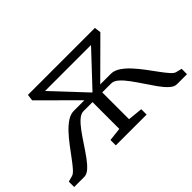

<svg xmlns="http://www.w3.org/2000/svg" viewBox="-93 -822 1089 1089"><g transform="rotate(-45 451.5 -277.5)"><path d="M-1 0V-43L35 -53Q48 -57 65.5 -77Q83 -97 104.2 -125.8Q125.5 -154.5 149.2 -186Q173 -217.5 198.5 -245Q224 -272.5 250.5 -289.8Q277 -307 303 -307H388L178 -516L183 -555H720L725 -516L515 -307H600Q626.5 -307 653.2 -289.5Q680 -272 705.8 -244Q731.5 -216 755.5 -184Q779.5 -152 800.5 -123Q821.5 -94 838.8 -74.5Q856 -55 868 -52L904 -43V0H823Q803 0 781.5 -19.2Q760 -38.5 738.2 -69Q716.5 -99.5 694 -133.5Q671.5 -167.5 649.2 -198Q627 -228.5 605.2 -247.8Q583.5 -267 562 -267H491V-52L580 -43V0H333V-43L413 -52V-267H341Q320 -267 298.2 -247.8Q276.5 -228.5 254.2 -198Q232 -167.5 209.8 -133.5Q187.5 -99.5 165.5 -69Q143.5 -38.5 122 -19.2Q100.5 0 80 0ZM267 -502 450 -307H453L636 -502Z"/></g></svg>

Font: Merriweather 7pt Light
Style: Regular
Weight: 300
Designer: Eben Sorkin
Foundry: Eben Sorkin
Version: Version 2.200;gftools[0.9.31]